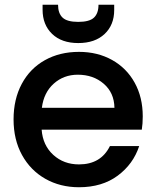

<svg xmlns="http://www.w3.org/2000/svg" viewBox="-20 -778 657 807"><path d="M580 -289Q580 -258 576 -233H155Q160 -167 204 -127Q248 -87 312 -87Q404 -87 442 -164H565Q540 -88 474.5 -39.5Q409 9 312 9Q233 9 170.5 -26.5Q108 -62 72.5 -126.5Q37 -191 37 -276Q37 -361 71.5 -425.5Q106 -490 168.5 -525Q231 -560 312 -560Q390 -560 451 -526Q512 -492 546 -430.5Q580 -369 580 -289ZM461 -325Q460 -388 416 -426Q372 -464 307 -464Q248 -464 206 -426.5Q164 -389 156 -325ZM460 -736Q460 -673 419.5 -635Q379 -597 309 -597Q239 -597 199 -635.5Q159 -674 159 -737V-758H224Q224 -722 243 -704Q262 -686 309 -686Q356 -686 375 -704Q394 -722 394 -758H460Z"/></svg>

Font: A Bank Premium Med
Style: Regular
Weight: 500
Designer: Ninad Kale (Devanagari), Jonny Pinhorn (Latin), Htun Naung (Myanmar)
Foundry: Indian Type Foundry
Version: 4.004